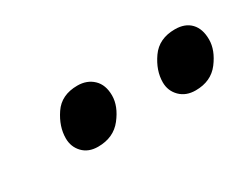

<svg xmlns="http://www.w3.org/2000/svg" viewBox="-30 -806 398 312"><g transform="rotate(-30 168.5 -649.5)"><path d="M277 -598Q259 -598 248 -609Q237 -620 237 -636Q237 -658 252 -679.5Q267 -701 297 -701Q316 -701 326.5 -690Q337 -679 337 -659Q337 -639 321.5 -618.5Q306 -598 277 -598ZM94 -598Q76 -598 65.5 -609Q55 -620 55 -636Q55 -658 69.5 -679.5Q84 -701 114 -701Q132 -701 143.5 -690Q155 -679 155 -659Q155 -639 139 -618.5Q123 -598 94 -598Z"/></g></svg>

Font: Faustina Light
Style: Italic
Weight: 300
Italic angle: -8°
Designer: Alfonso Garcia
Foundry: http://www.omnibus-type.com
Version: Version 1.200